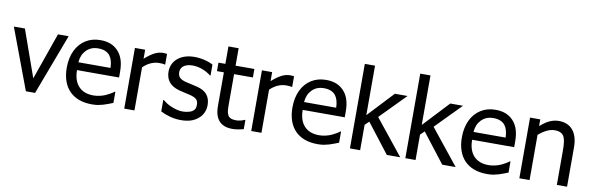

<svg xmlns="http://www.w3.org/2000/svg" viewBox="-51 -1223 5235 1699"><g transform="rotate(10 2566.0 -373.5)"><path d="M399.4 -545.4 251.5 -124.5 102.1 -545.4H2.9L207 0H289.6L495.1 -545.4Z M801.3 12.7C822.3 12.7 840.8 11.2 856.4 8.8C888.2 2.9 918.5 -5.9 947.8 -17.6L987.8 -33.2V-133.3H982.4C964.4 -118.7 940.9 -105 912.1 -91.8C878.9 -76.7 839.4 -67.4 800.3 -67.4C686.5 -67.4 620.1 -137.7 620.1 -263.2H998V-313C998 -398.4 978 -457.5 937.5 -500C898.4 -541 847.7 -560.5 779.3 -560.5C729.5 -560.5 685.5 -548.8 647.5 -524.9C571.3 -477.5 526.9 -386.7 526.9 -269.5C526.9 -89.8 627.4 12.7 801.3 12.7ZM620.1 -333.5C624 -379.9 637.7 -413.1 665 -441.9C693.8 -470.7 726.6 -484.9 773.9 -484.9C820.8 -484.9 855.5 -470.7 877.4 -442.9C897 -418 907.2 -381.8 908.7 -333.5Z M1379.9 -542.5C1369.6 -544.4 1360.4 -545.4 1342.8 -545.4C1295.4 -545.4 1248.5 -522.5 1182.6 -464.4V-545.4H1090.8V0H1182.6V-387.2C1225.6 -429.7 1275.4 -451.2 1325.7 -451.2C1349.6 -451.2 1361.8 -450.7 1375 -446.8H1379.9Z M1598.6 13.2C1670.9 13.2 1716.8 -2.9 1757.3 -36.6C1792.5 -65.9 1812 -109.9 1812 -157.2C1812 -236.8 1772 -283.2 1690.4 -303.2L1677.2 -306.2C1658.2 -311 1645 -314 1637.7 -315.4C1621.6 -318.8 1606 -322.3 1591.8 -325.7C1535.2 -339.8 1513.7 -359.9 1513.7 -404.3C1513.7 -453.6 1558.6 -481 1621.6 -481C1679.7 -481 1739.7 -458.5 1787.1 -420.9H1792V-519C1771 -530.8 1745.1 -540.5 1714.4 -547.9C1683.6 -555.2 1653.3 -558.6 1623.5 -558.6C1502 -558.6 1419.9 -490.2 1419.9 -392.1C1419.9 -316.4 1459.5 -267.6 1539.1 -244.6C1558.6 -239.3 1576.2 -235.4 1591.3 -231.9C1609.4 -228.5 1625 -225.1 1637.2 -221.7C1698.7 -206.1 1718.3 -188.5 1718.3 -144.5C1718.3 -111.8 1710 -98.1 1686 -82.5C1678.2 -77.6 1666 -73.2 1649.4 -69.8C1632.8 -66.4 1617.2 -64.5 1602.1 -64.5C1569.3 -64.5 1532.7 -73.7 1492.2 -91.8C1460.4 -106.4 1447.8 -115.7 1422.4 -135.7H1417.5V-32.7C1465.8 -7.3 1532.2 13.2 1598.6 13.2Z M2062.5 10.7C2093.3 10.7 2127 5.4 2164.1 -4.9V-87.4H2158.7C2141.6 -79.1 2110.8 -69.8 2085 -69.8C2042.5 -69.8 2019 -80.6 2007.8 -104C2002 -115.7 1998.5 -128.4 1997.1 -141.6C1995.6 -154.8 1995.1 -177.2 1995.1 -210V-469.2H2164.1V-545.4H1995.1V-702.1H1903.3V-545.4H1841.3V-469.2H1903.3V-167C1903.3 -46.4 1959.5 10.7 2062.5 10.7Z M2521 -542.5C2510.7 -544.4 2501.5 -545.4 2483.9 -545.4C2436.5 -545.4 2389.6 -522.5 2323.7 -464.4V-545.4H2231.9V0H2323.7V-387.2C2366.7 -429.7 2416.5 -451.2 2466.8 -451.2C2490.7 -451.2 2502.9 -450.7 2516.1 -446.8H2521Z M2829.1 12.7C2850.1 12.7 2868.7 11.2 2884.3 8.8C2916 2.9 2946.3 -5.9 2975.6 -17.6L3015.6 -33.2V-133.3H3010.3C2992.2 -118.7 2968.8 -105 2939.9 -91.8C2906.7 -76.7 2867.2 -67.4 2828.1 -67.4C2714.4 -67.4 2647.9 -137.7 2647.9 -263.2H3025.9V-313C3025.9 -398.4 3005.9 -457.5 2965.3 -500C2926.3 -541 2875.5 -560.5 2807.1 -560.5C2757.3 -560.5 2713.4 -548.8 2675.3 -524.9C2599.1 -477.5 2554.7 -386.7 2554.7 -269.5C2554.7 -89.8 2655.3 12.7 2829.1 12.7ZM2647.9 -333.5C2651.9 -379.9 2665.5 -413.1 2692.9 -441.9C2721.7 -470.7 2754.4 -484.9 2801.8 -484.9C2848.6 -484.9 2883.3 -470.7 2905.3 -442.9C2924.8 -418 2935.1 -381.8 2936.5 -333.5Z M3316.4 -317.4 3540.5 -545.4H3426.3L3210.4 -314.9V-759.8H3118.7V0H3210.4V-228L3246.6 -263.2L3450.2 0H3570.8Z M3814.5 -317.4 4038.6 -545.4H3924.3L3708.5 -314.9V-759.8H3616.7V0H3708.5V-228L3744.6 -263.2L3948.2 0H4068.8Z M4351.6 12.7C4372.6 12.7 4391.1 11.2 4406.7 8.8C4438.5 2.9 4468.8 -5.9 4498 -17.6L4538.1 -33.2V-133.3H4532.7C4514.6 -118.7 4491.2 -105 4462.4 -91.8C4429.2 -76.7 4389.6 -67.4 4350.6 -67.4C4236.8 -67.4 4170.4 -137.7 4170.4 -263.2H4548.3V-313C4548.3 -398.4 4528.3 -457.5 4487.8 -500C4448.7 -541 4397.9 -560.5 4329.6 -560.5C4279.8 -560.5 4235.8 -548.8 4197.8 -524.9C4121.6 -477.5 4077.1 -386.7 4077.1 -269.5C4077.1 -89.8 4177.7 12.7 4351.6 12.7ZM4170.4 -333.5C4174.3 -379.9 4188 -413.1 4215.3 -441.9C4244.1 -470.7 4276.9 -484.9 4324.2 -484.9C4371.1 -484.9 4405.8 -470.7 4427.7 -442.9C4447.3 -418 4457.5 -381.8 4459 -333.5Z M5069.8 -354C5069.8 -486.8 5007.3 -560.5 4898.4 -560.5C4841.3 -560.5 4789.6 -535.6 4732.9 -484.9V-545.4H4641.1V0H4732.9V-407.2C4781.7 -448.2 4831.1 -473.1 4874.5 -473.1C4919.9 -473.1 4944.8 -460.4 4960.4 -432.6C4972.2 -410.6 4978 -369.6 4978 -310.5V0H5069.8Z"/></g></svg>

Font: SG Kara SemiBold
Style: Regular
Weight: 400
Designer: Damoon Khanjanzadeh
Version: Version 1.000